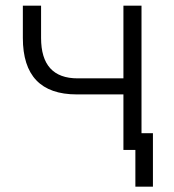

<svg xmlns="http://www.w3.org/2000/svg" viewBox="-20 -538 626 689"><path d="M465.8 131.8V0H422.9V-199.2H255.4Q62 -199.2 62 -401.9V-517.6H127.4V-401.9Q127.4 -256.8 258.8 -256.8H422.9V-517.6H487.8V-60.1H528.8V131.8Z"/></svg>

Font: CaskaydiaCove NFP Light
Style: Regular
Weight: 300
Designer: Aaron Bell
Foundry: Saja Typeworks
Version: Version 2111.001; VTT 6.35;Nerd Fonts 3.1.1